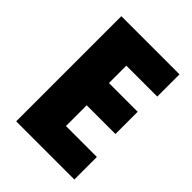

<svg xmlns="http://www.w3.org/2000/svg" viewBox="-206 -818 922 922"><g transform="rotate(45 255.0 -357.0)"><path d="M465 0H70V-714H465V-563H255V-445H450V-294H255V-153H465Z"/></g></svg>

Font: Noto Sans Lao SemiCondensed Black
Style: Regular
Weight: 900
Width: 4
Designer: Monotype Design Team
Foundry: Monotype Imaging Inc.
Version: Version 2.003; ttfautohint (v1.8.4.7-5d5b)